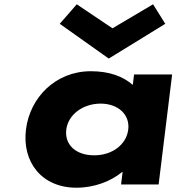

<svg xmlns="http://www.w3.org/2000/svg" viewBox="-20 -860 829 895"><path d="M750.4 -749 693.5 -840 504.3 -728 337.8 -840 258.6 -749 487 -587ZM101 -256C119.5 -406 239.4 -528 403.5 -528C487 -528 553.1 -505 598.9 -464L605 -513H782.4L719.4 0H544.4L551.5 -58H549.1C497.9 -16 421.5 15 336.8 15C172.8 15 82.6 -106 101 -256ZM289 -256C280.5 -186 332.4 -136 419.5 -136C503 -136 569.2 -186 577.8 -256C586.5 -327 529 -377 449.1 -377C368 -377 297.8 -327 289 -256Z"/></svg>

Font: Hussar
Style: BdSuprExtOblOne
Weight: 700
Foundry: Cannot Into Space Fonts
Version: Version 2.00